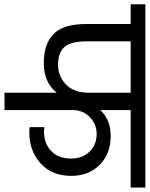

<svg xmlns="http://www.w3.org/2000/svg" viewBox="54 -758 682 875"><g transform="rotate(90 395.5 -321.0)"><path d="M381 -382V-575H147V-374Q147 -303 172.5 -273.5Q198 -244 253 -244Q306 -244 343.5 -280.5Q381 -317 381 -382ZM813 -575H460V-437Q505 -484 578 -484Q659 -484 709.5 -434Q760 -384 760 -304Q760 -216 703 -164.5Q646 -113 562 -113Q544 -113 538 -115V-182Q550 -180 558 -180Q612 -180 646.5 -212.5Q681 -245 681 -304Q681 -355 649.5 -387.5Q618 -420 569 -420Q524 -420 492 -388.5Q460 -357 460 -310V0H381V-238Q335 -180 248 -179Q158 -179 113 -224Q68 -269 68 -371V-575H-22V-642H813Z"/></g></svg>

Font: Hind
Style: Regular
Weight: 400
Designer: Manushi Parikh, Satya Rajpurohit
Foundry: Indian Type Foundry
Version: Version 2.000;PS 1.0;hotconv 1.0.79;makeotf.lib2.5.61930